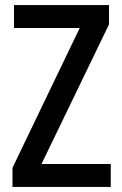

<svg xmlns="http://www.w3.org/2000/svg" viewBox="-20 -734 480 754"><path d="M415 0H29V-75L293 -624H35V-714H408V-638L143 -90H415Z"/></svg>

Font: Noto Sans Lao UI Cond Med
Style: Regular
Weight: 500
Width: 3
Designer: Monotype Design Team
Foundry: Monotype Imaging Inc.
Version: Version 2.000; ttfautohint (v1.8.4.7-5d5b)